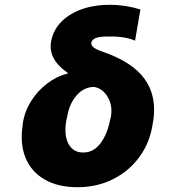

<svg xmlns="http://www.w3.org/2000/svg" viewBox="-20 -780 747 810"><path d="M195.3 -603.5Q207.5 -674.8 275.1 -717.3Q342.8 -759.8 445.3 -759.8Q507.3 -759.8 572.3 -740.2L549.8 -608.4Q507.3 -627 441.4 -626Q403.3 -626.5 385.5 -620.1Q367.7 -613.8 365.2 -599.6Q363.8 -588.9 375.2 -579.8Q386.7 -570.8 414.1 -561.5Q538.1 -518.6 589.8 -447.3Q641.6 -376 627 -272.5L625 -262.7Q613.8 -180.7 569.3 -119.4Q524.9 -58.1 457 -24.2Q389.2 9.8 307.6 9.8Q224.6 9.8 168.7 -22.5Q112.8 -54.7 88.4 -112.8Q64 -170.9 75.2 -249L76.2 -258.8Q83.5 -309.1 110.8 -352.8Q138.2 -396.5 178.7 -427.5Q219.2 -458.5 265.6 -469.7V-472.7Q183.1 -529.3 195.3 -603.5ZM262.7 -284.2 260.7 -277.3Q248.5 -212.4 268.3 -174.3Q288.1 -136.2 331.1 -136.7Q373.5 -136.2 403.1 -174.3Q432.6 -212.4 445.3 -277.3L447.3 -284.2Q456.5 -331.5 435.5 -368.9Q414.6 -406.2 377.9 -413.1Q335 -413.6 303.5 -377.9Q272 -342.3 262.7 -284.2Z"/></svg>

Font: Inter Tight Black
Style: Italic
Weight: 900
Italic angle: -9.39999°
Designer: Rasmus Andersson
Foundry: rsms
Version: Version 3.004; ttfautohint (v1.8.4.7-5d5b)